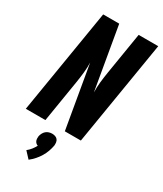

<svg xmlns="http://www.w3.org/2000/svg" viewBox="-242 -823 993 1172"><g transform="rotate(30 254.5 -237.0)"><path d="M0 0 121 -735H234L310 -294Q310 -294 310 -294Q310 -294 310 -294Q310 -294 310 -294Q310 -294 310 -294Q309 -331 313 -368Q317 -405 323 -441L371 -735H509L388 0H275L199 -441Q200 -405 196 -368Q192 -331 186 -294L138 0ZM170 261 129 217Q144 205 155.5 190.5Q167 176 176 159Q169 157 163 151.5Q157 146 154 139Q151 132 150.5 123.5Q150 115 151 107Q153 96 158.5 85Q164 74 173 66Q182 58 193.5 54.5Q205 51 216 51Q227 51 237.5 54.5Q248 58 254.5 66Q261 74 262.5 85Q264 96 263 107Q259 129 251.5 150Q244 171 232 191Q220 211 204.5 228.5Q189 246 170 261Z"/></g></svg>

Font: Iosevka Curly Heavy Oblique
Style: Regular
Weight: 900
Italic angle: -9°
Monospace: yes
Designer: Belleve Invis
Foundry: Belleve Invis
Version: Version 11.1.0; ttfautohint (v1.8.3)